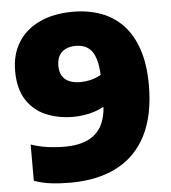

<svg xmlns="http://www.w3.org/2000/svg" viewBox="-54 -799 765 858"><g transform="rotate(-5 329.0 -370.0)"><path d="M304.5 -750Q373.5 -750 430.5 -729Q487.5 -708 528.5 -664.5Q569.5 -621 592 -553.8Q614.5 -486.5 614.5 -394Q614.5 -260 569 -170Q523.5 -80 436.8 -35Q350 10 227 10Q181 10 140.2 5Q99.5 0 65 -13V-175.5Q100 -163.5 137.5 -158Q175 -152.5 215.5 -152.5Q280.5 -152.5 322.2 -173Q364 -193.5 384.2 -234.5Q404.5 -275.5 404.5 -336V-429Q404.5 -479 397.5 -511.8Q390.5 -544.5 377.2 -563Q364 -581.5 345.5 -589.2Q327 -597 303.5 -597Q278 -597 259 -588Q240 -579 229.5 -561Q219 -543 219 -515.5Q219 -487 230.2 -469Q241.5 -451 262.2 -442.5Q283 -434 311 -434Q334 -434 356.2 -439.2Q378.5 -444.5 399 -455.5Q419.5 -466.5 437 -484V-340.5Q409.5 -312.5 362.8 -297.2Q316 -282 266.5 -282Q198.5 -282 143.5 -305.5Q88.5 -329 56.5 -379.2Q24.5 -429.5 24.5 -509.5Q24.5 -582.5 58 -636.5Q91.5 -690.5 154.2 -720.2Q217 -750 304.5 -750Z"/></g></svg>

Font: Encode Sans SC Condensed Thin Black
Style: Regular
Weight: 900
Version: Version 3.002